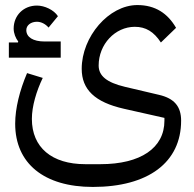

<svg xmlns="http://www.w3.org/2000/svg" viewBox="-20 -499 766 759"><path d="M15 -271H220V-335H156C111 -335 84 -352 84 -380C84 -399 102 -413 126 -413C143 -413 160 -404 172 -390L209 -435C193 -460 156 -477 126 -477C73 -477 34 -438 34 -386C34 -367 42 -348 52 -335L51 -331H15ZM347 240C566 240 696 143 696 -22C696 -78 669 -110 609 -124L473 -156C402 -173 370 -199 370 -240C370 -324 435 -393 513 -393C556 -393 588 -374 616 -331L676 -389C643 -446 594 -479 523 -479C410 -479 303 -354 303 -227C303 -145 355 -95 470 -69L630 -33V-22C630 86 536 150 377 150H317C185 150 106 84 106 -29C106 -79 124 -139 149 -191L87 -210C58 -142 40 -71 40 -10C40 147 154 240 347 240Z"/></svg>

Font: IBM Plex Arabic
Style: Regular
Weight: 400
Designer: Mike Abbink, Paul van der Laan, Pieter van Rosmalen, Wael Morcos, Khajak Apelian
Foundry: Bold Monday
Version: Version 1.0